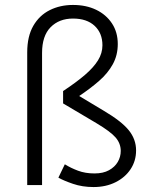

<svg xmlns="http://www.w3.org/2000/svg" viewBox="-20 -748 610 776"><path d="M90 0V-536Q90 -601 114.5 -643.5Q139 -686 181 -707Q223 -728 275 -728Q328 -728 368.5 -708.5Q409 -689 432.5 -653.5Q456 -618 456 -570Q456 -525 436 -488.5Q416 -452 380.5 -421Q345 -390 300 -360L400 -300Q471 -258 500.5 -221.5Q530 -185 530 -140Q530 -98 508 -64.5Q486 -31 447 -11.5Q408 8 358 8Q313 8 275 -5Q237 -18 216 -30L242 -84Q266 -69 295.5 -58Q325 -47 362 -47Q397 -47 420.5 -60Q444 -73 456 -93.5Q468 -114 468 -138Q468 -168 447.5 -192Q427 -216 370 -250L235 -330V-380Q288 -415 323 -445Q358 -475 376 -504Q394 -533 394 -565Q394 -614 362.5 -643.5Q331 -673 275 -673Q219 -673 184.5 -638Q150 -603 150 -534V0Z"/></svg>

Font: Radio Canada Light
Style: Regular
Weight: 300
Designer: Charles Daoud, Etienne Aubert Bonn, Alexandre Saumier Demers, Jacques Le Bailly
Foundry: Radio-Canada
Version: Version 2.104;gftools[0.9.28.dev5+ged2979d]